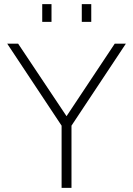

<svg xmlns="http://www.w3.org/2000/svg" viewBox="-20 -912 646 932"><path d="M313 -333H293L537 -700H591L327 -302V0H279V-302L15 -700H68ZM377 -806V-892H423V-806ZM185 -806V-892H230V-806Z"/></svg>

Font: SUSE ExtraLight
Style: Regular
Weight: 250
Designer: Rene Bieder
Foundry: SUSE
Version: Version 1.000